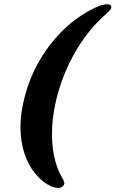

<svg xmlns="http://www.w3.org/2000/svg" viewBox="-20 -772 552 917"><path d="M99.5 -315.5Q121 -396 158.5 -464.8Q196 -533.5 244.2 -588.8Q292.5 -644 347 -683.5Q401.5 -723 456.5 -744.5Q481.5 -753 496 -751.5Q510.5 -750 511.5 -739.5Q512.5 -732 504.5 -722.8Q496.5 -713.5 481 -700Q431.5 -657 387.5 -597.2Q343.5 -537.5 309.2 -466.2Q275 -395 253.5 -315.5Q232.5 -235.5 229 -162.5Q225.5 -89.5 237.8 -29.2Q250 31 275.5 74.5Q283.5 87.5 286.2 96.8Q289 106 284 113.5Q268.5 134.5 225 118.5Q181.5 97.5 148.5 57.5Q115.5 17.5 96.8 -38.5Q78 -94.5 77.8 -164.5Q77.5 -234.5 99.5 -315.5Z"/></svg>

Font: Fraunces ExtraBold
Style: Italic
Weight: 800
Italic angle: -16°
Version: Version 1.000;[b76b70a41]